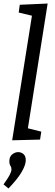

<svg xmlns="http://www.w3.org/2000/svg" viewBox="-22 -792 313 1088"><path d="M47 3 159 -703 84 -721 90 -765 248 -772 136 -65 212 -46 205 -1ZM26 276 -2 253Q22 220 32.5 200Q43 180 43 168Q43 156 37 147.5Q31 139 31 121Q31 96 47 83Q63 70 81 70Q98 70 111 81Q124 92 124 116Q124 143 100.5 183Q77 223 26 276Z"/></svg>

Font: Bitter
Style: Italic
Weight: 400
Italic angle: -9°
Designer: Sol Matas, and Bitter project Authors
Foundry: Sol Matas
Version: Version 2.001